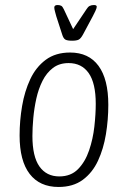

<svg xmlns="http://www.w3.org/2000/svg" viewBox="-20 -738 510 764"><path d="M213 6Q138 6 98 -46Q58 -98 58 -199Q58 -258 68 -316.5Q78 -375 100.5 -423Q123 -471 162 -500Q201 -529 259 -529Q333 -529 372 -476Q411 -423 411 -321Q411 -262 401.5 -204Q392 -146 370 -98.5Q348 -51 309.5 -22.5Q271 6 213 6ZM216 -36Q262 -36 290.5 -65Q319 -94 334.5 -139.5Q350 -185 355.5 -234.5Q361 -284 361 -325Q361 -407 333 -447Q305 -487 253 -487Q216 -487 190.5 -467.5Q165 -448 149 -416Q133 -384 124.5 -345.5Q116 -307 112.5 -268Q109 -229 109 -197Q109 -115 137 -75.5Q165 -36 216 -36ZM354 -718Q365 -718 365 -711Q365 -706 359.5 -694Q354 -682 349 -673L311 -602Q302 -585 293.5 -580.5Q285 -576 267 -576Q248 -576 240 -580.5Q232 -585 227 -602L204 -673Q202 -681 199 -691.5Q196 -702 196 -708Q196 -718 209 -718Q218 -718 223.5 -715Q229 -712 234 -701L271 -622L324 -701Q330 -711 337 -714.5Q344 -718 354 -718Z"/></svg>

Font: Asap Condensed Condensed ExtraLight
Style: Italic
Weight: 200
Width: 3
Italic angle: -6°
Designer: Pablo Cosgaya
Foundry: Omnibus-Type
Version: Version 3.001; ttfautohint (v1.8.4.7-5d5b)